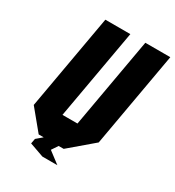

<svg xmlns="http://www.w3.org/2000/svg" viewBox="-193 -833 949 1040"><g transform="rotate(30 282.0 -313.0)"><path d="M187.5 0H156.2L53.2 -125L158.2 -718.8H314.5L214.8 -156.2H308.6L408.2 -718.8H564.5L459.5 -125L312.5 0H281.2L254.9 39.1L327.1 93.8H233.4L145 62.5L150.9 31.2Z"/></g></svg>

Font: Signwood
Style: Italic
Weight: 400
Italic angle: -10°
Designer: GGBotNet
Foundry: GGBotNet
Version: 0.95